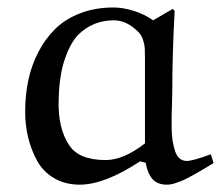

<svg xmlns="http://www.w3.org/2000/svg" viewBox="-20 -486 596 518"><path d="M393.1 -431.2 445.8 -461.9 451.2 -457Q444.8 -337.9 444.8 -238.8Q444.8 -229 444.1 -209.2Q443.4 -189.5 443.1 -174.3Q442.9 -159.2 443.1 -139.4Q443.4 -119.6 445.8 -105.5Q448.2 -91.3 452.4 -78.4Q456.5 -65.4 464.6 -58.6Q472.7 -51.8 483.9 -51.8Q500.5 -51.8 548.8 -69.8L556.2 -45.9Q553.2 -44.4 542.5 -37.8Q531.7 -31.2 527.6 -28.8Q523.4 -26.4 513.2 -20.5Q502.9 -14.6 497.6 -11.7Q492.2 -8.8 483.2 -4.2Q474.1 0.5 468 2.7Q461.9 4.9 454.6 7.6Q447.3 10.3 441.4 11.2Q435.5 12.2 430.2 12.2Q404.3 12.2 391.1 -3.2Q377.9 -18.6 373 -46.9L357.9 -50.8Q262.7 12.2 194.8 12.2Q155.3 12.2 125.5 -5.6Q95.7 -23.4 79.6 -53.2Q63.5 -83 55.7 -116Q47.9 -148.9 47.9 -185.1Q47.9 -228.5 56.2 -268.6Q64.5 -308.6 83 -344.7Q101.6 -380.9 128.7 -407.7Q155.8 -434.6 196.3 -450.2Q236.8 -465.8 286.1 -465.8Q311.5 -465.8 340.6 -456.8Q369.6 -447.8 393.1 -431.2ZM371.1 -99.1V-329.1Q371.1 -346.2 370.6 -355.5Q370.1 -364.7 366.2 -377.4Q362.3 -390.1 355 -397.9Q323.2 -431.2 287.1 -431.2Q231.4 -431.2 191.9 -393.1Q171.4 -373 155.5 -328.4Q139.6 -283.7 138.2 -214.8Q136.2 -140.6 166 -95.2Q191.9 -54.2 265.1 -54.2Q313 -54.2 371.1 -99.1Z"/></svg>

Font: Aref Ruqaa
Style: Regular
Weight: 400
Designer: Abdoulla Aref
Version: Version 0.7